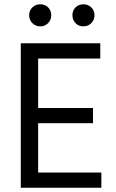

<svg xmlns="http://www.w3.org/2000/svg" viewBox="-20 -876 541 896"><path d="M453 0H77V-674H448V-603H158V-372H414V-301H158V-71H453ZM406 -841.5Q421 -827 421 -805Q421 -783 406 -768Q391 -753 369 -753Q347 -753 332.5 -768Q318 -783 318 -805Q318 -827 332.5 -841.5Q347 -856 369 -856Q391 -856 406 -841.5ZM204.5 -841.5Q219 -827 219 -805Q219 -783 204.5 -768Q190 -753 168 -753Q146 -753 131 -768Q116 -783 116 -805Q116 -827 131 -841.5Q146 -856 168 -856Q190 -856 204.5 -841.5Z"/></svg>

Font: Hind Guntur
Style: Regular
Weight: 400
Version: Version 1.000;PS 1.0;hotconv 1.0.86;makeotf.lib2.5.63406; tt